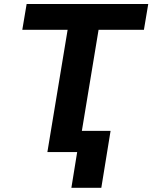

<svg xmlns="http://www.w3.org/2000/svg" viewBox="-20 -747 748 943"><path d="M89.5 -600.5H312.1L212.7 0H359L330.6 175.4H477.6L523.1 -104.4H382.1L464.1 -600.5H686.8L708.1 -727.3H110.8Z"/></svg>

Font: Magic Ui Pro
Style: Bold Italic
Weight: 700
Italic angle: -9.39999°
Designer: Stefan Endress, Andreas Faust
Version: Version 1.000;FEAKit 1.0